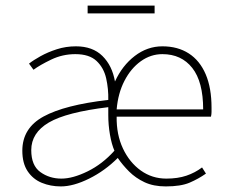

<svg xmlns="http://www.w3.org/2000/svg" viewBox="-20 -656 816 688"><path d="M198 12Q161 12 129.5 -1Q98 -14 79 -42.5Q60 -71 60 -116Q60 -197 136 -238.5Q212 -280 368 -298Q369 -337 360.5 -375Q352 -413 326 -437.5Q300 -462 250 -462Q204 -462 163.5 -442.5Q123 -423 100 -406L84 -428Q99 -440 125 -454.5Q151 -469 183.5 -479.5Q216 -490 252 -490Q312 -490 347 -455.5Q382 -421 392 -364Q418 -421 463 -455.5Q508 -490 562 -490Q617 -490 656.5 -464.5Q696 -439 717 -390Q738 -341 738 -270Q738 -263 738 -255Q738 -247 736 -238H398Q397 -174 420.5 -124Q444 -74 484.5 -45Q525 -16 576 -16Q617 -16 648 -26.5Q679 -37 704 -56L718 -34Q691 -15 659.5 -1.5Q628 12 574 12Q530 12 498 -3Q466 -18 442.5 -41.5Q419 -65 402 -90Q356 -44 299.5 -16Q243 12 198 12ZM200 -16Q241 -16 294 -42Q347 -68 390 -116Q380 -139 374 -173.5Q368 -208 368 -244V-272Q218 -254 155 -217Q92 -180 92 -118Q92 -63 124.5 -39.5Q157 -16 200 -16ZM398 -264H708Q708 -363 669 -412.5Q630 -462 562 -462Q520 -462 484.5 -436.5Q449 -411 426 -366.5Q403 -322 398 -264ZM294 -608V-636H534V-608Z"/></svg>

Font: Source Sans 3
Style: Regular
Weight: 200
Designer: Paul D. Hunt
Foundry: Adobe
Version: Version 3.046;hotconv 1.0.118;makeotfexe 2.5.65603